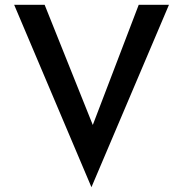

<svg xmlns="http://www.w3.org/2000/svg" viewBox="-20 -746 762 800"><path d="M166 -726 400 -142 339 -153 558 -726H684L361 34L39 -726Z"/></svg>

Font: Josefin Sans Medium
Style: Regular
Weight: 500
Designer: Santiago Orozco
Foundry: Typemade
Version: Version 2.001